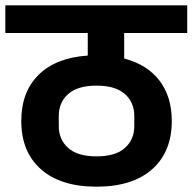

<svg xmlns="http://www.w3.org/2000/svg" viewBox="-40 -718 724 722"><path d="M323 -16Q188 -16 114 -81.5Q40 -147 40 -263Q40 -372 105 -436.5Q170 -501 290 -509V-594H-20V-698H664V-594H427V-498Q514 -475 560 -414.5Q606 -354 606 -263Q606 -147 532 -81.5Q458 -16 323 -16ZM323 -130Q394 -130 429.5 -161.5Q465 -193 465 -244V-282Q465 -333 429.5 -364.5Q394 -396 323 -396Q252 -396 216.5 -364.5Q181 -333 181 -282V-244Q181 -193 216.5 -161.5Q252 -130 323 -130Z"/></svg>

Font: IBM Plex Sans Devanagari
Style: Bold
Weight: 700
Designer: Mike Abbink, Paul van der Laan, Pieter van Rosmalen, Erin McLaughlin
Foundry: Bold Monday
Version: Version 1.1